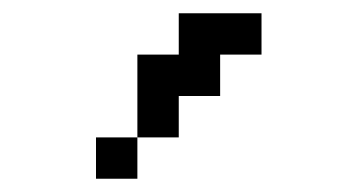

<svg xmlns="http://www.w3.org/2000/svg" viewBox="-20 -645 540 290"><path d="M375 -562.5V-625H250V-562.5H187.5Q187.5 -562.5 187.5 -437.5H125V-375H187.5V-437.5H250V-500H312.5V-562.5Z"/></svg>

Font: Unifont
Style: Regular
Weight: 500
Version: Version 15.1.04